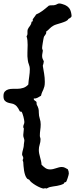

<svg xmlns="http://www.w3.org/2000/svg" viewBox="-23 -884 444 1113"><path d="M392.1 -790Q389.6 -784.2 384.3 -780.3Q378.9 -776.4 373 -773.9Q370.6 -766.6 359.1 -761.2Q347.7 -755.9 333.7 -751.5Q319.8 -747.1 306.4 -743.2Q293 -739.3 286.1 -734.9Q273.9 -728 264.6 -718.3Q255.4 -708.5 244.1 -700.2L245.1 -695.8Q245.1 -691.9 243.4 -688.5Q241.7 -685.1 239.3 -681.6Q236.8 -678.2 234.4 -675Q231.9 -671.9 231 -668Q230 -665 228.5 -656.5Q227.1 -647.9 225.3 -637.9Q223.6 -627.9 222.4 -619.1Q221.2 -610.4 221.2 -606.9Q221.2 -604 221.7 -600.3Q222.2 -596.7 225.1 -594.2Q225.1 -585 223.1 -576.2Q221.2 -567.4 221.2 -559.1Q221.2 -550.8 224.1 -543.2Q227.1 -535.6 231 -528.8Q229.5 -515.1 225.1 -502.9Q229 -479.5 232.9 -456.3Q236.8 -433.1 236.8 -409.2Q236.8 -393.1 234.4 -383.1Q231.9 -373 228.3 -365Q224.6 -356.9 220.9 -348.9Q217.3 -340.8 214.8 -329.1Q209 -326.2 204.6 -323.2Q200.2 -320.3 195.6 -317.9Q190.9 -315.4 185.5 -314Q180.2 -312.5 172.9 -313V-311Q172.4 -306.6 174.8 -304.2Q177.2 -301.8 180.2 -300Q183.1 -298.3 185.8 -296.1Q188.5 -293.9 189 -290V-285.2Q189 -279.3 190.9 -275.4Q192.9 -271.5 195.6 -266.4Q198.2 -261.2 200.2 -253.2Q202.1 -245.1 202.1 -230Q202.1 -212.9 207.5 -196.5Q212.9 -180.2 212.9 -163.1Q212.9 -146.5 210.4 -130.1Q208 -113.8 208 -97.2Q208 -91.8 210 -86.7Q211.9 -81.5 211.9 -76.2Q211.9 -61 207 -45.9Q202.1 -30.8 202.1 -15.1Q202.1 -3.9 204.3 6.8Q206.5 17.6 209.5 28.1Q212.4 38.6 214.8 49.1Q217.3 59.6 217.8 70.8Q228.5 82 240 90.1Q251.5 98.1 268.1 98.1Q276.9 98.1 285.4 95.9Q293.9 93.8 302.2 91.1Q310.5 88.4 318.6 86.2Q326.7 84 335 84Q344.7 84 353.3 88.1Q361.8 92.3 370.1 97.2Q376 108.9 376 122.1Q376 124.5 374 132.1Q372.1 139.6 369.4 147.7Q366.7 155.8 364 162.6Q361.3 169.4 359.9 170.9Q357.4 172.4 355 172.4Q352.5 172.4 350.1 173.8L347.2 180.2Q338.4 185.5 328.1 188.5Q317.9 191.4 307.4 193.4Q296.9 195.3 286.6 196.5Q276.4 197.8 267.1 200.2Q260.7 201.7 255.4 204.8Q250 208 244.1 209L237.8 206.1Q234.9 209 231 209Q223.6 209 210.7 203.6Q197.8 198.2 184.6 190.4Q171.4 182.6 160.6 173.8Q149.9 165 147 158.2Q144 155.8 140.1 154.8Q136.2 153.8 133.8 150.9Q127 143.1 122.8 130.9Q118.7 118.7 116.5 105Q114.3 91.3 113.3 78.1Q112.3 64.9 111.8 55.2Q110.8 51.3 109.4 48.6Q107.9 45.9 108.9 42Q111.8 37.6 111.8 32.2Q111.8 25.9 108.4 21Q105 16.1 105 9.8Q105 3.4 106.7 -2.9Q108.4 -9.3 110.1 -16.1Q111.8 -22.9 113.5 -30.5Q115.2 -38.1 115.2 -46.9Q115.2 -53.2 116.7 -57.9Q118.2 -62.5 118.2 -67.9Q118.2 -76.2 115 -84Q111.8 -91.8 111.8 -101.1Q111.8 -109.9 113.5 -118.9Q115.2 -127.9 115.2 -137.2Q115.2 -141.1 113.5 -142.6Q111.8 -144 111.8 -147.9Q111.8 -155.8 115 -162.6Q118.2 -169.4 118.2 -176.8Q118.2 -181.2 116.7 -189.7Q115.2 -198.2 112.8 -207.5Q110.4 -216.8 107.4 -224.9Q104.5 -232.9 102.1 -235.8Q100.6 -237.3 97.4 -236.8Q94.2 -236.3 91.8 -238.8Q90.8 -239.7 88.6 -244.6Q86.4 -249.5 82.8 -255.6Q79.1 -261.7 74 -267.6Q68.8 -273.4 63 -276.9Q54.2 -282.7 42.7 -284.4Q31.2 -286.1 21 -289.8Q10.7 -293.5 3.9 -301.5Q-2.9 -309.6 -2.9 -327.1Q-2.9 -344.7 5.1 -353.5Q13.2 -362.3 24.9 -365.7Q36.6 -369.1 50.5 -369.1Q64.5 -369.1 76.2 -369.1Q94.7 -369.1 111.6 -374.5Q128.4 -379.9 141.1 -394Q142.6 -415 146.2 -439Q149.9 -462.9 149.9 -483.9Q149.9 -496.6 144.8 -509.5Q139.6 -522.5 138.2 -535.2Q134.8 -557.6 136 -579.6Q137.2 -601.6 137.2 -624Q137.2 -636.7 136 -649.4Q134.8 -662.1 130.9 -673.8Q136.2 -680.2 136.2 -687.3Q136.2 -694.3 136.2 -702.1Q136.2 -709.5 138.4 -714.8Q140.6 -720.2 144 -724.9Q147.5 -729.5 150.9 -734.1Q154.3 -738.8 157.2 -745.1Q158.7 -748 158.7 -751.5Q158.7 -754.9 160.2 -757.8L167 -761.2Q168 -763.7 167 -765.1Q166 -766.6 166 -769Q166 -771 168.7 -774.9Q171.4 -778.8 174.8 -783.4Q178.2 -788.1 181.6 -792.5Q185.1 -796.9 186 -799.8Q207 -809.1 224.9 -822.5Q242.7 -835.9 259.8 -851.1Q269 -854 278.1 -853.3Q287.1 -852.5 295.9 -855Q302.2 -856.4 308.1 -860.1Q314 -863.8 320.8 -863.8Q327.6 -863.8 337.4 -860.8Q347.2 -857.9 354 -855Q375.5 -844.2 383.1 -828.6Q390.6 -813 392.1 -790Z"/></svg>

Font: Margarine
Style: Regular
Weight: 400
Designer: Astigmatic (AOETI)
Foundry: Astigmatic (AOETI)
Version: Version 1.000